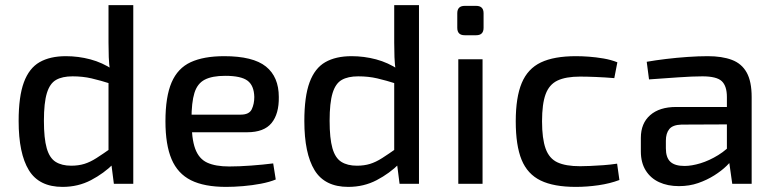

<svg xmlns="http://www.w3.org/2000/svg" viewBox="-20 -720 3035 752"><path d="M238 -500Q287 -500 334 -487.5Q381 -475 423 -447L417 -391Q373 -405 338.5 -413Q304 -421 264 -421Q224 -421 199.5 -407Q175 -393 163.5 -355Q152 -317 152 -247Q152 -178 163 -139.5Q174 -101 198 -86Q222 -71 259 -71Q287 -71 310 -78Q333 -85 358 -101Q383 -117 417 -141L425 -79Q387 -41 336.5 -14.5Q286 12 225 12Q133 12 93 -53.5Q53 -119 53 -246Q53 -342 73.5 -397.5Q94 -453 135 -476.5Q176 -500 238 -500ZM502 -700V0H426L415 -86L405 -94V-426L411 -441Q407 -469 406 -496Q405 -523 405 -553V-700Z M858 -500Q971 -500 1021.5 -459.5Q1072 -419 1072 -340Q1073 -274 1043.5 -238Q1014 -202 948 -202H666V-271H923Q956 -271 966 -292Q976 -313 976 -340Q975 -385 949.5 -404Q924 -423 862 -423Q811 -423 782 -408Q753 -393 741.5 -356Q730 -319 730 -252Q730 -177 744.5 -137.5Q759 -98 791.5 -83Q824 -68 878 -68Q916 -68 963.5 -71.5Q1011 -75 1050 -80L1060 -17Q1036 -7 1002 -0.5Q968 6 932 9Q896 12 866 12Q780 12 728 -14Q676 -40 652 -96.5Q628 -153 628 -245Q628 -341 652 -397Q676 -453 727 -476.5Q778 -500 858 -500Z M1357 -500Q1406 -500 1453 -487.5Q1500 -475 1542 -447L1536 -391Q1492 -405 1457.5 -413Q1423 -421 1383 -421Q1343 -421 1318.5 -407Q1294 -393 1282.5 -355Q1271 -317 1271 -247Q1271 -178 1282 -139.5Q1293 -101 1317 -86Q1341 -71 1378 -71Q1406 -71 1429 -78Q1452 -85 1477 -101Q1502 -117 1536 -141L1544 -79Q1506 -41 1455.5 -14.5Q1405 12 1344 12Q1252 12 1212 -53.5Q1172 -119 1172 -246Q1172 -342 1192.5 -397.5Q1213 -453 1254 -476.5Q1295 -500 1357 -500ZM1621 -700V0H1545L1534 -86L1524 -94V-426L1530 -441Q1526 -469 1525 -496Q1524 -523 1524 -553V-700Z M1870 -488V0H1775V-488ZM1845 -697Q1874 -697 1874 -668V-611Q1874 -582 1845 -582H1800Q1771 -582 1771 -611V-668Q1771 -697 1800 -697Z M2236 -500Q2259 -500 2286.5 -498Q2314 -496 2343.5 -491Q2373 -486 2398 -476L2386 -414Q2351 -417 2314.5 -418.5Q2278 -420 2252 -420Q2196 -420 2163.5 -404.5Q2131 -389 2117 -351Q2103 -313 2103 -245Q2103 -177 2117 -138Q2131 -99 2163.5 -84Q2196 -69 2252 -69Q2267 -69 2291 -70Q2315 -71 2343 -73Q2371 -75 2397 -79L2406 -15Q2369 -1 2324 5.5Q2279 12 2235 12Q2149 12 2097.5 -13Q2046 -38 2023 -94Q2000 -150 2000 -245Q2000 -339 2023.5 -395Q2047 -451 2098.5 -475.5Q2150 -500 2236 -500Z M2752 -500Q2808 -500 2846.5 -485.5Q2885 -471 2904.5 -436Q2924 -401 2924 -340V0H2848L2833 -106L2827 -118V-340Q2827 -383 2807 -402Q2787 -421 2731 -421Q2693 -421 2635.5 -417Q2578 -413 2522 -409L2513 -478Q2547 -484 2588.5 -489Q2630 -494 2673 -497Q2716 -500 2752 -500ZM2880 -301 2879 -233 2649 -232Q2615 -231 2601.5 -214.5Q2588 -198 2588 -169V-139Q2588 -103 2605.5 -86.5Q2623 -70 2661 -70Q2689 -70 2723.5 -80.5Q2758 -91 2793 -112.5Q2828 -134 2856 -167V-104Q2846 -90 2826 -70.5Q2806 -51 2777.5 -33Q2749 -15 2714.5 -3Q2680 9 2639 9Q2595 9 2561.5 -6.5Q2528 -22 2509 -52.5Q2490 -83 2490 -127V-180Q2490 -237 2526.5 -269Q2563 -301 2628 -301Z"/></svg>

Font: Exo 2 Medium
Style: Regular
Weight: 500
Designer: Natanael Gama
Foundry: Natanael Gama
Version: Version 2.010